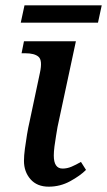

<svg xmlns="http://www.w3.org/2000/svg" viewBox="-20 -691 402 721"><path d="M163 10Q119 10 94.5 -18Q70 -46 70 -87Q70 -106 73.5 -132.5Q77 -159 81.5 -186Q86 -213 91 -234L130 -418Q140 -464 125 -477.5Q110 -491 75 -491H61L70 -536H265L196 -214Q194 -201 190.5 -181Q187 -161 184.5 -141Q182 -121 182 -107Q182 -58 215 -58Q232 -58 248.5 -65Q265 -72 284 -83L303 -53Q281 -31 243.5 -10.5Q206 10 163 10ZM58 -606 72 -671H362L348 -606Z"/></svg>

Font: Noto Serif Medium
Style: Italic
Weight: 500
Italic angle: -12°
Designer: Monotype Design Team
Foundry: Monotype Imaging Inc.
Version: Version 2.014; ttfautohint (v1.8.4.7-5d5b)